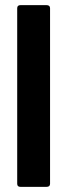

<svg xmlns="http://www.w3.org/2000/svg" viewBox="-20 -728 261 748"><path d="M47 -12V-696Q47 -708 60 -708H161Q175 -708 175 -696V-12Q175 0 161 0H60Q47 0 47 -12Z"/></svg>

Font: Glory
Style: Bold
Weight: 700
Designer: Robert Leuschke
Foundry: Robert Leuschke
Version: Version 1.011